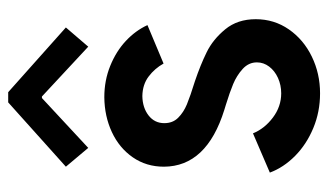

<svg xmlns="http://www.w3.org/2000/svg" viewBox="-189 -620 816 478"><g transform="rotate(-90 219.0 -381.0)"><path d="M28.3 -117.2 126 -159.2Q137.7 -130.4 165.3 -109.6Q192.9 -88.9 225.6 -88.9Q246.1 -88.9 263.9 -96.9Q281.7 -105 292.2 -118.9Q302.7 -132.8 302.7 -149.4Q302.7 -169.9 286.4 -184.8Q270 -199.7 248.8 -208.5Q227.5 -217.3 197.3 -226.6L184.6 -230.5Q43.5 -274.4 43 -380.9Q43 -424.8 66.4 -458.5Q89.8 -492.2 129.2 -510.5Q168.5 -528.8 215.8 -529.3Q257.8 -529.3 293.9 -514.6Q330.1 -500 356 -475.8Q381.8 -451.7 395.5 -421.9L299.8 -381.8Q287.6 -403.8 267.6 -418.9Q247.6 -434.1 218.8 -434.6Q189.9 -434.1 170.7 -419.2Q151.4 -404.3 151.4 -379.9Q151.4 -358.9 164.8 -345.5Q178.2 -332 198.2 -323.7Q218.3 -315.4 255.9 -303.7Q296.4 -290 328.1 -274.4Q359.9 -258.8 385 -228.3Q410.2 -197.8 410.2 -152.3Q410.2 -106.4 384.8 -69.8Q359.4 -33.2 317.1 -12.7Q274.9 7.8 225.6 7.8Q179.7 7.8 139.2 -9Q98.6 -25.9 69.8 -54.4Q41 -83 28.3 -117.2ZM43 -625 203.1 -768.6H228.5L389.6 -625L341.8 -569.3L217.8 -684.6H213.9L89.8 -569.3Z"/></g></svg>

Font: Reddit Sans Vanilla SemiBold
Style: Regular
Weight: 600
Designer: Stephen Hutchings
Foundry: Reddit
Version: Version 1.013